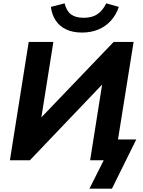

<svg xmlns="http://www.w3.org/2000/svg" viewBox="-20 -955 852 1144"><path d="M513 169 598 0H517L595 -492L616 -480L158 0H39L151 -705H298L220 -215L199 -227L657 -705H776L683 -124H792L647 169ZM469 -761Q413 -761 373.5 -780Q334 -799 311.5 -833.5Q289 -868 283 -914L365 -935Q376 -890 403 -869.5Q430 -849 479 -849Q529 -849 560.5 -870.5Q592 -892 613 -935L688 -914Q672 -866 640.5 -831.5Q609 -797 565.5 -779Q522 -761 469 -761Z"/></svg>

Font: Nunito Sans 10pt ExtraBold
Style: Italic
Weight: 800
Italic angle: -9°
Designer: Vernon Adams
Foundry: Vernon Adams
Version: Version 3.101;gftools[0.9.27]